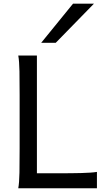

<svg xmlns="http://www.w3.org/2000/svg" viewBox="-20 -1011 567 1031"><path d="M287.6 -80.6Q323.7 -80.6 356 -80.8Q388.2 -81.1 415.5 -81.8Q442.9 -82.5 464.4 -84Q485.8 -85.4 500.5 -87.9V0H78.1Q83.5 -29.3 84.5 -84.7Q85.4 -140.1 85.4 -212.4V-500.5Q85.4 -572.8 84.5 -628.2Q83.5 -683.6 78.1 -712.9H178.2V-80.6ZM484.4 -991.2 279.3 -781.2H201.2L372.1 -991.2Z"/></svg>

Font: Andika Am
Style: Regular
Weight: 400
Designer: Victor Gaultney, Annie Olsen, Julie Remington, Don Collingsworth, Eric Hays, Becca Hirsbrunner
Foundry: SIL International
Version: Version 5.000